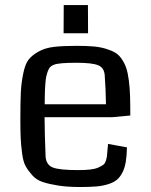

<svg xmlns="http://www.w3.org/2000/svg" viewBox="-20 -732 597 759"><path d="M60.5 0ZM495.1 -275.4Q436.5 -269.5 422.4 -268.6H156.2Q156.7 -197.8 160.2 -113.3Q162.6 -80.6 188.2 -70.1Q213.9 -59.6 288.1 -59.6Q315.9 -59.6 335.9 -61.8Q356 -64 368.4 -69.6Q380.9 -75.2 387.9 -80.3Q395 -85.4 398.4 -96.4Q401.9 -107.4 402.8 -115Q403.8 -122.6 404.8 -137.9Q405.8 -153.3 407.2 -163.1L481.9 -149.4Q481 -115.2 477.1 -91.6Q473.1 -67.9 463.9 -49.8Q454.6 -31.7 441.9 -21.2Q429.2 -10.7 407.7 -3.9Q386.2 2.9 360.4 5.1Q334.5 7.3 296.4 7.3Q247.6 7.3 211.4 1.7Q175.3 -3.9 149.7 -12.2Q124 -20.5 107.4 -39.3Q90.8 -58.1 81.3 -75.2Q71.8 -92.3 67.4 -125.5Q63 -158.7 61.8 -185.8Q60.5 -212.9 60.5 -260.7Q60.5 -328.1 62.3 -365.7Q64 -403.3 71.8 -441.2Q79.6 -479 92.8 -496.1Q106 -513.2 131.8 -527.8Q157.7 -542.5 192.9 -546.6Q228 -550.8 282.2 -550.8Q319.8 -550.8 347.2 -548.6Q374.5 -546.4 397.5 -539.6Q420.4 -532.7 435.3 -523.9Q450.2 -515.1 461.7 -498Q473.1 -481 479.2 -462.6Q485.4 -444.3 489.3 -414.1Q493.2 -383.8 494.1 -352.8Q495.1 -321.8 495.1 -275.4ZM156.7 -319.8H398.9Q397.9 -382.3 394 -434.1Q392.1 -463.9 368.4 -473.9Q344.7 -483.9 281.7 -483.9Q211.9 -483.9 193.4 -476.1Q185.1 -473.6 179 -467.5Q172.9 -461.4 168.9 -450.2Q165 -439 162.8 -429.2Q160.6 -419.4 159.4 -402.1Q158.2 -384.8 157.7 -375.2Q157.2 -365.7 157 -346.2Q156.7 -326.7 156.7 -319.8ZM231.4 -600.6Q231.4 -619.1 231.7 -656.2Q231.9 -693.4 231.9 -711.9H327.6Q327.6 -693.4 327.9 -656.2Q328.1 -619.1 328.1 -600.6Z"/></svg>

Font: Coda
Style: Regular
Weight: 400
Designer: vernon adams
Foundry: vernon adams
Version: Version 2.000; ttfautohint (v0.8) -r 50 -G 200 -x